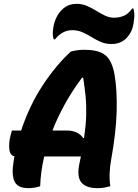

<svg xmlns="http://www.w3.org/2000/svg" viewBox="-20 -969 719 999"><path d="M189 0Q159 10 128 10Q72 10 55.5 -25Q39 -60 51 -131Q53 -143 55 -156Q32 -160 28.5 -193Q25 -226 35 -265L42 -290H90Q134 -422 203.5 -527Q273 -632 349 -701Q365 -705 382 -707.5Q399 -710 418 -710Q473 -710 504.5 -696Q536 -682 552 -653.5Q568 -625 576 -581Q590 -500 587 -390Q584 -280 558 -136Q552 -103 550.5 -69Q549 -35 554 0Q538 4 523.5 7Q509 10 487 10Q429 10 404 -19Q379 -48 393 -117Q397 -137 401 -155H210Q200 -112 195 -73Q190 -34 189 0ZM326 -290Q358 -290 380 -279Q402 -268 413 -250L417 -251Q427 -317 428.5 -368Q430 -419 425.5 -465.5Q421 -512 413 -564L407 -565Q354 -494 316 -424.5Q278 -355 253 -290ZM573 -877Q602 -877 625 -887Q648 -897 668 -925H674Q677 -914 678.5 -901Q680 -888 678 -873Q676 -847 670.5 -827Q665 -807 652 -788Q620 -740 560 -740Q529 -740 504 -751Q479 -762 456.5 -776Q434 -790 409.5 -801Q385 -812 356 -812Q304 -812 266 -764H260Q251 -785 257 -823Q263 -862 280 -890Q297 -918 321 -933.5Q345 -949 379 -949Q408 -949 433 -938Q458 -927 480.5 -913Q503 -899 526 -888Q549 -877 573 -877Z"/></svg>

Font: Recursive Sn Csl St XBd
Style: Italic
Weight: 800
Italic angle: -15°
Version: Version 1.079;hotconv 1.0.112;makeotfexe 2.5.65598; ttfautoh